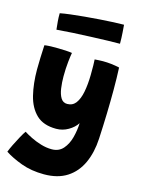

<svg xmlns="http://www.w3.org/2000/svg" viewBox="-163 -804 845 1147"><g transform="rotate(15 260.0 -230.5)"><path d="M225.5 263Q147 263 84.2 239.8Q21.5 216.5 -20 189Q-13.5 171 0.8 142Q15 113 30 85.8Q45 58.5 54.5 45.5Q73 57.5 101.8 71.8Q130.5 86 164.2 96.2Q198 106.5 231.5 106.5Q275.5 106.5 301.8 76.5Q328 46.5 339.8 1.5Q351.5 -43.5 353 -87.5Q335 -59 300.2 -38.8Q265.5 -18.5 225.5 -18.5Q146.5 -18.5 102.8 -60.2Q59 -102 41.5 -173.2Q24 -244.5 24 -332.5Q24 -366.5 25.5 -404Q27 -441.5 29 -482.5Q38.5 -484.5 57.2 -485.5Q76 -486.5 98 -486.5Q129 -486.5 159 -484.8Q189 -483 200 -480.5Q197 -467.5 192.2 -424.2Q187.5 -381 187.5 -333Q187.5 -295 192.5 -259.5Q197.5 -224 211.2 -201.5Q225 -179 251 -179Q284.5 -179 304 -205Q323.5 -231 332.5 -277Q341.5 -323 342.5 -382.5Q343 -416.5 342.5 -443Q342 -469.5 341 -478.5Q354 -479.5 366.8 -480.2Q379.5 -481 392 -481Q443 -481 494.5 -469.5Q497.5 -408.5 497.5 -331Q497.5 -190 489 -28Q484.5 58 454.5 123.8Q424.5 189.5 367.8 226.2Q311 263 225.5 263ZM463 -608Q436 -608 389 -606.8Q342 -605.5 285.8 -603.2Q229.5 -601 174 -598Q118.5 -595 74.5 -591Q71.5 -617 69.5 -641.5Q67.5 -666 68 -691Q92.5 -696 132 -700.8Q171.5 -705.5 217.5 -709.8Q263.5 -714 309.2 -717.2Q355 -720.5 393.8 -722.2Q432.5 -724 457 -724Q458 -711 460.5 -677.8Q463 -644.5 463 -608Z"/></g></svg>

Font: Grandstander ExtraBold
Style: Regular
Weight: 800
Designer: Tyler Finck
Foundry: Etcetera Type Co
Version: Version 1.200; ttfautohint (v1.8.3)